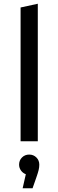

<svg xmlns="http://www.w3.org/2000/svg" viewBox="-20 -755 312 1026"><path d="M90 0V-715L182 -735V0ZM190 125Q190 139 186.5 153.5Q183 168 175 191L154 251H101L118 176Q102 170 92 156Q82 142 82 125Q82 102 97.5 86.5Q113 71 136 71Q159 71 174.5 86.5Q190 102 190 125Z"/></svg>

Font: Radio Canada
Style: Regular
Weight: 400
Designer: Charles Daoud, Etienne Aubert Bonn, Alexandre Saumier Demers, Jacques Le Bailly
Foundry: Radio-Canada
Version: Version 2.104;gftools[0.9.28.dev5+ged2979d]